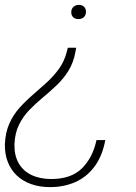

<svg xmlns="http://www.w3.org/2000/svg" viewBox="-27 -544 554 784"><path d="M284 -349 281 -332Q273 -288 252.5 -255Q232 -222 204 -195.5Q176 -169 147 -145Q118 -121 92.5 -94.5Q67 -68 50.5 -34.5Q34 -1 32 45Q31 90 49 122Q67 154 101.5 170.5Q136 187 182 187Q264 187 308 143Q352 99 367 28H403Q391 93 359 136Q327 179 280.5 199.5Q234 220 177 220Q134 220 99.5 207.5Q65 195 41 172Q17 149 4.5 116.5Q-8 84 -7 45Q-5 -3 11 -39Q27 -75 52 -103Q77 -131 106 -156Q135 -181 163 -206.5Q191 -232 213 -262Q235 -292 245 -330L250 -349ZM295 -524Q308 -524 316 -516.5Q324 -509 324 -496Q324 -482 315.5 -474Q307 -466 293 -466Q280 -466 272 -473.5Q264 -481 264 -494Q264 -508 273 -516Q282 -524 295 -524Z"/></svg>

Font: Mona Sans ExtraLight
Style: Italic
Weight: 200
Italic angle: -11.6951°
Designer: Deni Anggara
Foundry: GitHub
Version: Version 2.000